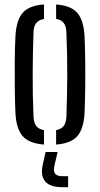

<svg xmlns="http://www.w3.org/2000/svg" viewBox="-20 -626 438 840"><path d="M47.5 -133Q45.5 -174 44.8 -233.2Q44 -292.5 44.5 -354.5Q45 -416.5 47.5 -466.5Q51 -536.5 78.8 -569.2Q106.5 -602 172.5 -606.5V-543Q148 -538.5 137.5 -524Q127 -509.5 126.5 -482.5Q123.5 -402.5 123 -306.5Q122.5 -210.5 126.5 -118Q127.5 -90 138 -75.5Q148.5 -61 172.5 -56.5V6.5Q106.5 1.5 78.5 -31.2Q50.5 -64 47.5 -133ZM225.5 6.5V-56.5Q249.5 -61.5 259.5 -76Q269.5 -90.5 270.5 -116.5Q274 -207 274.2 -298.2Q274.5 -389.5 270.5 -484Q269.5 -511 259.2 -525Q249 -539 225.5 -543.5V-606.5Q292 -601.5 319.2 -568.5Q346.5 -535.5 350 -466.5Q352 -421 352.8 -362.5Q353.5 -304 352.8 -244Q352 -184 350 -133Q346.5 -64 319 -31.2Q291.5 1.5 225.5 6.5ZM278 193H253Q147.5 193 166.5 97L179.5 39H232L218.5 97Q212.5 122.5 221 133.8Q229.5 145 254 145H278Z"/></svg>

Font: Big Shoulders Stencil Text
Style: Regular
Weight: 400
Designer: Patric King
Foundry: XO Type Co
Version: Version 1.000